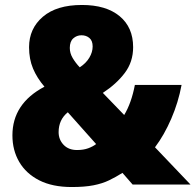

<svg xmlns="http://www.w3.org/2000/svg" viewBox="-20 -743 787 773"><path d="M310 -723Q407 -723 461.5 -678Q516 -633 516 -553Q516 -494 482.5 -449.5Q449 -405 394 -369L480 -280Q509 -328 523 -401H711Q698 -331 669.5 -265Q641 -199 604 -150L747 0H514L473 -47Q446 -30 419 -17Q392 -4 356.5 3Q321 10 269 10Q191 10 138 -17Q85 -44 57.5 -91Q30 -138 30 -198Q30 -326 159 -394Q129 -429 113 -467Q97 -505 97 -553Q97 -628 152.5 -675.5Q208 -723 310 -723ZM308 -601Q289 -601 275 -588.5Q261 -576 261 -550Q261 -529 272.5 -509.5Q284 -490 301 -472Q326 -488 339.5 -510.5Q353 -533 353 -556Q353 -579 340 -590Q327 -601 308 -601ZM253 -291Q216 -261 216 -211Q216 -181 236 -160Q256 -139 290 -139Q316 -139 335 -146Q354 -153 367 -163Z"/></svg>

Font: Noto Sans Khmer UI SemiCondensed Black
Style: Regular
Weight: 900
Width: 4
Designer: Danh Hong and the Monotype Design Team
Foundry: Monotype Imaging Inc.
Version: Version 2.002; ttfautohint (v1.8.4.7-5d5b)